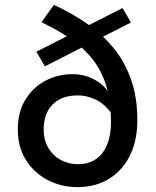

<svg xmlns="http://www.w3.org/2000/svg" viewBox="-20 -755 640 787"><path d="M297 12Q231 12 175.5 -17Q120 -46 86.5 -99Q53 -152 53 -225Q53 -295 83.5 -345.5Q114 -396 165 -423.5Q216 -451 278 -451Q327 -451 370.5 -427Q414 -403 437 -355L439 -288Q408 -330 372 -347Q336 -364 299 -364Q254 -364 223 -347Q192 -330 175.5 -299Q159 -268 159 -225Q159 -180 178.5 -148Q198 -116 229.5 -99Q261 -82 300 -82Q343 -82 373.5 -103Q404 -124 419.5 -163Q435 -202 435 -256Q435 -338 416.5 -400Q398 -462 362 -509Q326 -556 272.5 -593.5Q219 -631 150 -664L201 -735Q271 -703 332.5 -661Q394 -619 441.5 -563Q489 -507 516 -432.5Q543 -358 543 -262Q543 -181 513.5 -119.5Q484 -58 428.5 -23Q373 12 297 12ZM164 -483 129 -543 482 -722 517 -663Z"/></svg>

Font: Source Code Pro ExtraLight SemiBold
Style: Regular
Weight: 600
Monospace: yes
Version: Version 1.018;hotconv 1.0.116;makeotfexe 2.5.65601